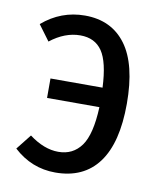

<svg xmlns="http://www.w3.org/2000/svg" viewBox="-68 -593 553 661"><g transform="rotate(10 209.0 -263.0)"><path d="M177 -538Q270 -538 320.5 -469.5Q371 -401 371 -264Q371 -127 319.5 -57.5Q268 12 169 12Q86 12 23 -46L65 -99Q117 -60 167 -60Q218 -60 247 -100Q276 -140 280 -236H97V-304H279Q275 -393 249.5 -430.5Q224 -468 173 -468Q119 -468 68 -428L28 -482Q93 -538 177 -538Z"/></g></svg>

Font: Fira Sans Condensed
Style: Regular
Weight: 400
Width: 3
Designer: Carrois Corporate & Edenspiekermann AG
Foundry: Carrois Corporate GbR & Edenspiekermann AG
Version: Version 4.202;PS 004.202;hotconv 1.0.88;makeotf.lib2.5.64775